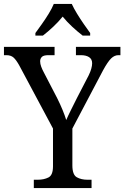

<svg xmlns="http://www.w3.org/2000/svg" viewBox="-24 -951 629 971"><path d="M147 0V-42H167Q198 -42 221 -53.5Q244 -65 244 -110V-301L74 -619Q58 -648 44.5 -660Q31 -672 8 -672H-4V-714H252V-672H221Q196 -672 187.5 -663Q179 -654 179 -641Q179 -628 184.5 -613.5Q190 -599 196 -588L265 -455Q280 -425 292 -396Q304 -367 311 -344Q320 -365 334.5 -394Q349 -423 365 -455L424 -569Q433 -587 437.5 -603Q442 -619 442 -631Q442 -652 426.5 -662Q411 -672 385 -672H360V-714H585V-672H575Q555 -672 538 -655.5Q521 -639 497 -595L342 -301V-115Q342 -67 364.5 -54.5Q387 -42 418 -42H439V0ZM155 -784Q169 -803 187.5 -829Q206 -855 222.5 -882Q239 -909 248 -931H339Q349 -909 365.5 -882Q382 -855 400 -829Q418 -803 432 -784V-771H394Q368 -791 341 -816Q314 -841 293 -867Q272 -841 245.5 -816Q219 -791 193 -771H155Z"/></svg>

Font: Noto Serif SemiCondensed
Style: Regular
Weight: 400
Width: 4
Designer: Monotype Design Team
Foundry: Monotype Imaging Inc.
Version: Version 2.013